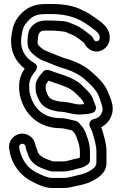

<svg xmlns="http://www.w3.org/2000/svg" viewBox="-20 -700 604 954"><path d="M281 -145C306.1 -145 336.4 -131 375.5 -131C382.1 -131 389.3 -131.4 396.4 -132.1L418.3 -134.1C425.2 -134.7 431.2 -136.7 439.2 -139.1C452.2 -143 459.2 -157.1 456.3 -169.1C452.9 -182.5 447.7 -192.2 444.9 -199.5C436.4 -231.2 413.9 -249.4 400.7 -262.7C390.5 -272.9 375.6 -289.3 357.3 -298.8C315.1 -324.5 269.2 -333.7 230.3 -349.2C219 -353.7 205.4 -354.7 196.3 -345.7C183.4 -332.7 167.9 -313.7 159.8 -293.3C157.6 -287.7 157 -279.8 157 -273V-256C157 -240.5 163.9 -223.3 169.6 -211.8L176.6 -197.8C189.3 -172.5 217.7 -157.3 243.8 -151.5C250.7 -150.2 264 -145 281 -145ZM221.6 -299C261 -284.3 304.4 -272.9 331.8 -255.8C342.6 -249 351.5 -241.1 365.3 -227.3C381.7 -210.9 393.2 -200.3 396.7 -185.9C397.1 -184.7 396.7 -185.5 397.9 -182.5C390.9 -181.8 381.7 -181 375.5 -181C351.1 -181 320.6 -195 281 -195C276.1 -195 265.4 -198.2 254.2 -200.5C239.5 -203.7 226.6 -212.3 220.9 -221.2L214.6 -233.6C212.1 -239.5 208.7 -249.3 207 -258.2V-273C207 -282.1 214.7 -290.3 221.6 -299ZM125 -273C125 -307.6 138.4 -323.9 158 -350C164.3 -358.4 169 -375.6 150.9 -386.4C106.1 -413.3 75.4 -451.3 87.7 -525C92.8 -558.6 97.1 -570.5 115 -590.7C136.8 -616.9 158.3 -630 205 -630H241C312.7 -630 366 -609.6 404.1 -584.2L421.8 -572.4C439.3 -559.9 441.6 -556.7 458.6 -544.3C469.7 -534.9 473.7 -526.7 475 -519.2V-515C475 -514.1 475.1 -512.8 475.2 -512.1C476.7 -499.1 460.9 -489.7 451.1 -497.5C442.3 -504.5 443 -514.2 435.5 -520.8C420 -534.3 399.9 -548.3 384.2 -559.6C368.1 -570.3 349.8 -577.6 334.7 -583.6C308.8 -597 281 -595.4 261.1 -596.9C253.7 -597.6 246.7 -598 241 -598H205C168.5 -598 143.9 -579.9 129.2 -557.9C118.8 -542.3 117 -515.3 117 -498V-484C117 -448.9 147.5 -428 160.3 -418.2C171.4 -409.6 186.4 -400.3 204.5 -395.1C236.5 -383 270.4 -366 310 -356C341 -345.6 371.2 -330.2 392 -313.8L407.5 -300.2C430.9 -279.7 453.8 -256.7 466.3 -232.6L475.4 -210.6C482.6 -187.3 487.9 -176.8 490 -158.8C489.4 -132.4 470.4 -111.9 444.9 -107.7C432.6 -105.6 424 -94.2 424 -83V-82C424 -78.4 424.9 -74.5 426.3 -71.5C433.5 -56 438 -48 440.8 -36.5C449 -8 459 22.8 459 53V109.1C456.8 130.9 440 142.6 411.8 156.6C392.7 166.2 368.8 169 336.9 177.8C311.7 183.5 313.2 184 294 184H238C217.2 184 187.8 170.5 165.8 159.5C120.8 138.7 90.2 99.2 77.5 44.9L75.6 34.5C74.7 29.7 74.4 26.3 77.2 22C85.9 8.4 103.1 14.6 106.6 26.4L108.4 36.5C110.5 47.8 115.1 56.8 118.1 63.6C133.2 124.5 196.7 139.3 231.1 150.7C233.6 151.6 236.8 152 239 152H294C326.9 152 361.6 138.2 379.9 134.5C393.4 131.8 405.1 124.4 410.7 120.9C419.4 116.5 427 107.5 427 97V55C427 32.6 423.3 10.7 416.6 -9.3L410.6 -25.3C408.8 -30.7 407.8 -36.4 405.4 -41.2L398.4 -55.2C395.3 -61.4 391.9 -66.4 387 -72.3L379.5 -80.7C378.6 -82.1 367.2 -99.4 349.1 -101C332.2 -103.7 310.7 -113 281 -113C197.6 -113 149.6 -159.9 131 -225.2C126.1 -240.6 125 -252.6 125 -273ZM205 -548H241C244.6 -548 249.7 -547.7 256.9 -547.1C280.7 -545.3 305.1 -543 311.6 -539.3C326.6 -530.7 344.9 -525.6 355.8 -518.4C368.3 -509.5 385.2 -497.5 397.7 -487.3C402.1 -477.2 410.2 -466.2 419.9 -458.5C467.1 -420.7 529.1 -462.7 525 -516.4V-521C525 -521.7 524.9 -523.1 524.8 -524.1C519.4 -567.6 482.1 -590.8 450.2 -613.6L432.7 -625.2C417.6 -637 402.2 -642.3 390.1 -648.9C350.6 -670.8 295.8 -680 241 -680H205C146.1 -680 107.1 -659 77 -623.3C53.8 -596.6 43.9 -569.2 38.3 -533C24.8 -451.8 55.8 -395.2 102.6 -358.9C88.7 -338.5 75 -310.8 75 -273C75 -250.6 76.2 -233.2 83.1 -210.8C106.8 -128.9 174.2 -63 281 -63C298.4 -63 313.1 -56.6 338.5 -52C338.6 -51.8 340.6 -49.2 341.3 -48.4L349 -39.7C350.7 -37.6 352.7 -34.6 353.6 -32.8L359.6 -20.9C360.3 -18.6 362 -13 363.4 -8.7L369.4 7.3C373.5 20 377 39.2 377 55V82.6C373.6 84.3 370.2 85.5 370.1 85.5C344.8 90.5 312.8 102 294 102H243C202.6 88.6 171.2 74.3 166.5 51.1C164.3 40 160.4 36.6 157.4 26.3C153.1 2.5 144.6 -13.4 126.2 -25.4C77.7 -57.2 13.3 -13.7 26.5 44.2L28.4 54.5C40.8 122.5 85.8 177.2 144.2 204.5C164.3 214.6 200.2 234 238 234H294C316.2 234 326.5 231.4 348.5 226.4C376.7 220 404.4 216.3 434.2 201.4C460.2 188.4 509 163.1 509 110V53C509 12.8 496.8 -22.8 489.2 -49.4C487.5 -55.7 485.6 -61.4 483 -68C515.5 -84.4 540 -118.7 540 -160C540 -188.7 529 -212 522.1 -228.6L512.1 -252.6C511.9 -253 511.6 -253.7 511.4 -254.2C493.8 -289.2 465.3 -316.1 440.5 -337.8L424 -352.2C395 -375.4 360.8 -391.7 324.9 -403.7C324.5 -403.9 323.7 -404.1 323.1 -404.3C287.7 -413.1 256.5 -429 220.8 -442.4C211.3 -446 200 -450.7 190.7 -457.8C175.1 -469.9 169.4 -474.1 167 -486V-496.9C169.9 -529.4 171.3 -548 205 -548Z"/></svg>

Font: HoneyBee
Style: Str
Weight: 700
Foundry: Cannot Into Space Fonts
Version: Version 0.89